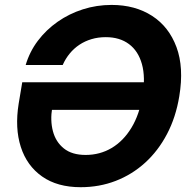

<svg xmlns="http://www.w3.org/2000/svg" viewBox="-20 -758 784 788"><path d="M311 10.3Q215.3 10.3 152.8 -33.7Q90.3 -77.6 65.4 -155Q40.5 -232.4 56.6 -332.5L71.3 -420.4H620.6L602.1 -307.1H161.1L194.3 -315.9Q185.5 -263.2 197.3 -219.2Q209 -175.3 242.2 -148.7Q275.4 -122.1 331.5 -122.1Q390.1 -122.1 438.2 -150.6Q486.3 -179.2 519.3 -233.4Q552.2 -287.6 564.9 -364.3Q577.6 -440.9 562.5 -494.9Q547.4 -548.8 509.3 -577.1Q471.2 -605.5 414.1 -605.5Q382.8 -605.5 355.7 -597.4Q328.6 -589.4 306.2 -574.5Q283.7 -559.6 266.4 -538.6Q249 -517.6 237.3 -491.2H85.4Q101.6 -545.9 135.5 -590.8Q169.4 -635.7 216.6 -668.7Q263.7 -701.7 320.1 -719.7Q376.5 -737.8 438 -737.8Q534.2 -737.8 603.8 -693.1Q673.3 -648.4 704.3 -564.7Q735.4 -481 715.8 -362.8Q701.7 -276.9 665.5 -208Q629.4 -139.2 575.7 -90.3Q522 -41.5 454.8 -15.6Q387.7 10.3 311 10.3Z"/></svg>

Font: Inter 17pt
Style: Bold Italic
Weight: 700
Italic angle: -9.3988°
Version: Version 4.001;git-66647c0bb